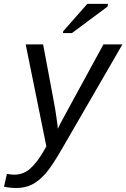

<svg xmlns="http://www.w3.org/2000/svg" viewBox="-77 -756 647 984"><path d="M7.8 207.5Q-26.4 207.5 -56.6 200.7L-41.5 135.3Q-18.1 139.2 -3.9 139.2Q42.5 139.2 77.9 107.9Q113.3 76.7 147.5 17.1L160.6 -5.9L54.7 -528.3H144L198.7 -236.3Q202.6 -216.8 206.1 -195.1Q209.5 -173.3 212.4 -153.1Q215.3 -132.8 217.3 -117.7Q219.2 -102.5 219.2 -95.7Q221.7 -101.1 224.9 -107.7Q228 -114.3 231.9 -122.1L291.5 -231.9L453.1 -528.3H550.3L244.6 0Q189.9 95.2 157.7 131.8Q125 169.9 88.9 188.7Q52.7 207.5 7.8 207.5ZM474.1 -722.2 291.5 -586.4H245.6L247.1 -596.2L370.6 -736.3H476.6Z"/></svg>

Font: Arimo
Style: Italic
Weight: 400
Italic angle: -12°
Designer: Steve Matteson
Foundry: Monotype Imaging Inc.
Version: Version 1.33